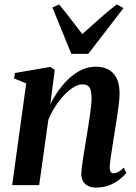

<svg xmlns="http://www.w3.org/2000/svg" viewBox="-20 -837 615 868"><path d="M207.5 -365.5Q223.5 -398 245.2 -428.5Q267 -459 293.2 -483.2Q319.5 -507.5 349.5 -521.5Q379.5 -535.5 412.5 -535.5Q465 -535.5 492.8 -504.8Q520.5 -474 520.5 -415Q520.5 -393.5 517 -364.5Q513.5 -335.5 508.5 -303.5Q503.5 -271.5 498.5 -241.5Q494.5 -214 489.5 -183.8Q484.5 -153.5 480.8 -127Q477 -100.5 476 -83Q476 -66 480.8 -59.8Q485.5 -53.5 493 -53.5Q502.5 -53.5 513.8 -59.2Q525 -65 539.5 -79L551 -55Q542 -43.5 523.5 -28Q505 -12.5 477.5 -0.8Q450 11 413.5 11Q393 11 378 3.5Q363 -4 355.2 -18Q347.5 -32 347.5 -53Q348 -64 350.2 -83Q352.5 -102 356.2 -125.8Q360 -149.5 364 -174.5Q368 -199.5 372 -222.5Q376 -246.5 379.8 -270.8Q383.5 -295 386.8 -317.8Q390 -340.5 392 -360.2Q394 -380 394 -395Q393.5 -417 389.5 -430.2Q385.5 -443.5 376.5 -449.5Q367.5 -455.5 351.5 -455.5Q333 -455.5 311.5 -442Q290 -428.5 268.8 -405.8Q247.5 -383 229 -354.2Q210.5 -325.5 198.5 -295L157 0H35L98.5 -460L43.5 -482.5L47.5 -507L207 -534.5L227.5 -521ZM302.5 -593.5 217 -803 247 -817Q272 -787.5 298.2 -752.8Q324.5 -718 352 -683Q390 -716 427.5 -750.2Q465 -784.5 508 -817L538.5 -800.5L379 -593.5Z"/></svg>

Font: Merriweather 96pt SemiBold
Style: Italic
Weight: 600
Italic angle: -7.8°
Version: Version 2.101